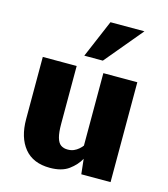

<svg xmlns="http://www.w3.org/2000/svg" viewBox="-117 -880 856 981"><g transform="rotate(15 310.5 -389.5)"><path d="M237.8 9.8Q148.9 9.8 103 -46.4Q57.1 -102.5 57.1 -199.7V-528.3H236.3V-222.7Q236.3 -176.3 243.7 -150.4Q251 -124.5 265.4 -114.3Q279.8 -104 301.3 -104Q320.3 -104 334.2 -110.1Q348.1 -116.2 359.1 -125.7Q370.1 -135.3 377.4 -145V-528.3H557.1V0H402.3L393.6 -79.6Q374.5 -44.4 337.6 -17.3Q300.8 9.8 237.8 9.8ZM260.3 -589.4 345.2 -789.1H524.9L358.4 -589.4Z"/></g></svg>

Font: Comme ExtraBold
Style: Regular
Weight: 800
Version: Version 1.000;gftools[0.9.27]